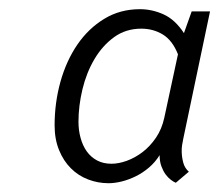

<svg xmlns="http://www.w3.org/2000/svg" viewBox="-20 -742 484 424"><path d="M292 -678.7Q257.8 -678.7 231.9 -659.9Q206.1 -641.1 188.5 -611.3Q170.9 -581.5 162.1 -544.9Q153.3 -508.3 153.3 -473.1Q153.3 -454.1 158 -437.3Q162.6 -420.4 171.6 -407.7Q180.7 -395 194.3 -387.7Q208 -380.4 226.1 -380.4Q242.2 -380.4 260.3 -387Q278.3 -393.6 294.9 -406.2Q311.5 -418.9 324.5 -438Q337.4 -457 342.8 -481.9L373 -622.1Q360.8 -652.8 339.6 -665.8Q318.4 -678.7 292 -678.7ZM100.6 -465.3Q100.6 -515.1 113.5 -561.5Q126.5 -607.9 150.9 -643.6Q175.3 -679.2 210.2 -700.4Q245.1 -721.7 289.1 -721.7Q315.9 -721.7 341.3 -710.2Q366.7 -698.7 386.2 -668.9L403.3 -716.8H443.8L384.8 -436Q383.3 -429.2 382.1 -421.4Q380.9 -413.6 381.3 -405.3Q381.8 -393.1 385 -381.8Q388.2 -370.6 397 -362.8L368.2 -338.4Q363.3 -340.3 357.2 -345Q351.1 -349.6 345.7 -356.9Q340.3 -364.3 336.4 -374.8Q332.5 -385.3 332.5 -399.4Q322.8 -383.8 309.1 -372.1Q295.4 -360.4 280 -352.8Q264.6 -345.2 249 -341.3Q233.4 -337.4 219.7 -337.4Q196.3 -337.4 174.6 -345.7Q152.8 -354 136.5 -370.4Q120.1 -386.7 110.4 -410.6Q100.6 -434.6 100.6 -465.3Z"/></svg>

Font: Ufes Sans Light
Style: Italic
Weight: 200
Designer: Ricardo Esteves & Thais Bronze
Foundry: ProDesignUfes - Ricardo Esteves, Thais Bronze
Version: Version 2.0